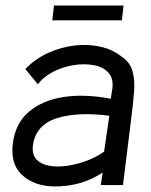

<svg xmlns="http://www.w3.org/2000/svg" viewBox="-20 -665 543 690"><path d="M175 5Q104 4 60.5 -35Q17 -74 26 -149Q35 -222 84 -263.5Q133 -305 209.5 -316.5Q286 -328 378 -310L384 -348Q388 -384 369 -404.5Q350 -425 316.5 -431Q283 -437 245 -431Q207 -425 172 -407.5Q137 -390 116 -362L71 -417Q107 -454 153.5 -475Q200 -496 249 -501.5Q298 -507 341.5 -497Q385 -487 415 -463Q446 -443 455.5 -411.5Q465 -380 462 -339Q459 -298 453 -251L422 0H342L349 -45Q272 6 175 5ZM354 -120 373 -249Q256 -264 182 -239.5Q108 -215 98 -141Q95 -109 111 -92Q127 -75 156 -69.5Q185 -64 220.5 -69Q256 -74 291 -87Q326 -100 354 -120ZM418 -592H168L174 -645H424Z"/></svg>

Font: Kulim Park
Style: Italic
Weight: 400
Italic angle: -8°
Designer: Noponies / Dale Sattler
Foundry: Noponies
Version: Version 1.000; ttfautohint (v1.8.3)